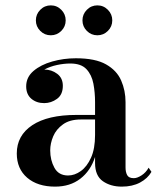

<svg xmlns="http://www.w3.org/2000/svg" viewBox="-20 -685 592 715"><path d="M287.1 -609.1Q287.1 -632 303.4 -648.5Q319.7 -665 342.6 -665Q365.5 -665 381.8 -648.5Q398.1 -632 398.1 -609.1Q398.1 -586.2 381.8 -569.9Q365.5 -553.6 342.6 -553.6Q319.7 -553.6 303.4 -569.9Q287.1 -586.2 287.1 -609.1ZM113.6 -609.1Q113.6 -632 129.9 -648.5Q146.2 -665 169.1 -665Q192 -665 208.3 -648.5Q224.6 -632 224.6 -609.1Q224.6 -586.2 208.3 -569.9Q192 -553.6 169.1 -553.6Q146.2 -553.6 129.9 -569.9Q113.6 -586.2 113.6 -609.1ZM264.5 -257H334V-304.5Q334 -340.5 327.8 -373.5Q321.5 -406.5 301.8 -427.5Q282 -448.5 242 -448.5Q218.5 -448.5 192.5 -443Q166.5 -437.5 145 -426Q172 -426 193 -410.2Q214 -394.5 214 -365.5Q214 -332.5 192.2 -316.8Q170.5 -301 144.5 -301Q116 -301 96.8 -317.2Q77.5 -333.5 77.5 -363.5Q77.5 -397.5 104.8 -420.8Q132 -444 174.5 -456Q217 -468 262.5 -468Q335 -468 375 -445.2Q415 -422.5 431.2 -385.2Q447.5 -348 447.5 -304.5V-61Q447.5 -44.5 453.5 -33Q459.5 -21.5 478.5 -21.5Q491 -21.5 507.2 -32Q523.5 -42.5 533.5 -60.5L544 -45Q530 -20.5 501.5 -5.2Q473 10 433.5 10Q392 10 363 -10.2Q334 -30.5 334 -78V-100.5Q317.5 -49 279.2 -19.5Q241 10 185 10Q120 10 81.2 -23.2Q42.5 -56.5 42.5 -113.5Q42.5 -180.5 100.2 -218.8Q158 -257 264.5 -257ZM233.5 -31.5Q258 -31.5 281 -48Q304 -64.5 319 -97.8Q334 -131 334 -182.5V-240H280.5Q240 -240 214.8 -222Q189.5 -204 178.2 -177.5Q167 -151 167 -125Q167 -88.5 182.8 -60Q198.5 -31.5 233.5 -31.5Z"/></svg>

Font: Bodoni* 11pt Medium
Style: Regular
Weight: 500
Version: Version 2.3